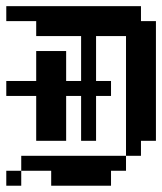

<svg xmlns="http://www.w3.org/2000/svg" viewBox="-20 -591 516 611"><path d="M0 -571.4H47.6V-523.8H0ZM47.6 -571.4H95.2V-523.8H47.6ZM95.2 -571.4H142.9V-523.8H95.2ZM142.9 -571.4H190.5V-523.8H142.9ZM190.5 -571.4H238.1V-523.8H190.5ZM238.1 -571.4H285.7V-523.8H238.1ZM285.7 -571.4H333.3V-523.8H285.7ZM333.3 -571.4H381V-523.8H333.3ZM95.2 -523.8H142.9V-476.2H95.2ZM142.9 -523.8H190.5V-476.2H142.9ZM190.5 -523.8H238.1V-476.2H190.5ZM238.1 -523.8H285.7V-476.2H238.1ZM285.7 -523.8H333.3V-476.2H285.7ZM333.3 -523.8H381V-476.2H333.3ZM95.2 -428.6H142.9V-381H95.2ZM142.9 -428.6H190.5V-381H142.9ZM142.9 -381H190.5V-333.3H142.9ZM95.2 -381H142.9V-333.3H95.2ZM95.2 -285.7H142.9V-238.1H95.2ZM142.9 -285.7H190.5V-238.1H142.9ZM142.9 -238.1H190.5V-190.5H142.9ZM95.2 -190.5H142.9V-142.9H95.2ZM142.9 -190.5H190.5V-142.9H142.9ZM0 -47.6H47.6V0H0ZM190.5 -333.3H238.1V-285.7H190.5ZM285.7 -333.3H333.3V-285.7H285.7ZM95.2 -333.3H142.9V-285.7H95.2ZM142.9 -333.3H190.5V-285.7H142.9ZM0 -333.3H47.6V-285.7H0ZM47.6 -333.3H95.2V-285.7H47.6ZM95.2 -238.1H142.9V-190.5H95.2ZM47.6 -95.2H95.2V-47.6H47.6ZM95.2 -95.2H142.9V-47.6H95.2ZM142.9 -95.2H190.5V-47.6H142.9ZM190.5 -95.2H238.1V-47.6H190.5ZM238.1 -95.2H285.7V-47.6H238.1ZM285.7 -95.2H333.3V-47.6H285.7ZM333.3 -95.2H381V-47.6H333.3ZM142.9 -47.6H190.5V0H142.9ZM190.5 -47.6H238.1V0H190.5ZM238.1 -47.6H285.7V0H238.1ZM285.7 -47.6H333.3V0H285.7ZM238.1 -190.5H285.7V-142.9H238.1ZM238.1 -238.1H285.7V-190.5H238.1ZM238.1 -285.7H285.7V-238.1H238.1ZM238.1 -333.3H285.7V-285.7H238.1ZM238.1 -381H285.7V-333.3H238.1ZM238.1 -428.6H285.7V-381H238.1ZM238.1 -476.2H285.7V-428.6H238.1ZM381 -476.2H428.6V-428.6H381ZM381 -428.6H428.6V-381H381ZM381 -381H428.6V-333.3H381ZM381 -333.3H428.6V-285.7H381ZM381 -285.7H428.6V-238.1H381ZM381 -238.1H428.6V-190.5H381ZM428.6 -476.2H476.2V-428.6H428.6ZM428.6 -428.6H476.2V-381H428.6ZM428.6 -381H476.2V-333.3H428.6ZM428.6 -333.3H476.2V-285.7H428.6ZM428.6 -285.7H476.2V-238.1H428.6ZM381 -571.4H428.6V-523.8H381ZM381 -523.8H428.6V-476.2H381ZM428.6 -523.8H476.2V-476.2H428.6ZM381 -190.5H428.6V-142.9H381ZM428.6 -190.5H476.2V-142.9H428.6ZM428.6 -238.1H476.2V-190.5H428.6ZM381 -142.9H428.6V-95.2H381Z"/></svg>

Font: Jacquard 12
Style: Regular
Weight: 400
Designer: Sarah Cadigan-Fried
Version: Version 1.000; ttfautohint (v1.8.4.7-5d5b)